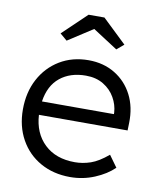

<svg xmlns="http://www.w3.org/2000/svg" viewBox="-84 -806 730 883"><g transform="rotate(10 281.0 -365.0)"><path d="M303 10Q225 10 164.5 -24Q104 -58 70 -119Q36 -180 36 -259Q36 -339 69 -401Q102 -463 160.5 -498.5Q219 -534 295 -534Q365 -534 418.5 -501.5Q472 -469 501 -412.5Q530 -356 528 -282L527 -247H113Q118 -162 171 -111.5Q224 -61 313 -61Q350 -61 386.5 -73.5Q423 -86 467 -123L506 -69Q471 -35 417 -12.5Q363 10 303 10ZM295 -462Q222 -462 174.5 -423.5Q127 -385 116 -310H452V-317Q450 -353 431 -386.5Q412 -420 377.5 -441Q343 -462 295 -462ZM179 -605 146 -633 258 -740H332L444 -633L411 -605L295 -680Z"/></g></svg>

Font: Lexend Light
Style: Regular
Weight: 300
Designer: Bonnie Shaver-Troup, Thomas Jockin
Foundry: Lexend
Version: Version 1.007; ttfautohint (v1.8.3)